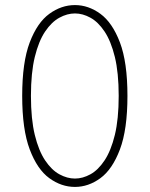

<svg xmlns="http://www.w3.org/2000/svg" viewBox="-20 -726 590 757"><path d="M275.5 11Q222 11 174.5 -23.5Q127 -58 97.2 -136.8Q67.5 -215.5 67.5 -348Q67.5 -480.5 97.2 -558.8Q127 -637 174.5 -671.5Q222 -706 275.5 -706Q328.5 -706 375.8 -671.5Q423 -637 452.8 -558.8Q482.5 -480.5 482.5 -348Q482.5 -215.5 452.8 -136.8Q423 -58 375.8 -23.5Q328.5 11 275.5 11ZM275.5 -22Q306 -22 336.5 -38.8Q367 -55.5 392.2 -93.5Q417.5 -131.5 432.8 -194Q448 -256.5 448 -348Q448 -439 432.8 -501.5Q417.5 -564 392.2 -601.8Q367 -639.5 336.5 -656.2Q306 -673 275.5 -673Q245 -673 214.2 -656.2Q183.5 -639.5 158 -601.8Q132.5 -564 117.2 -501.5Q102 -439 102 -348Q102 -256.5 117.2 -194Q132.5 -131.5 158 -93.5Q183.5 -55.5 214.2 -38.8Q245 -22 275.5 -22Z"/></svg>

Font: Trispace SemiCondensed Thin
Style: Regular
Weight: 100
Width: 4
Designer: Tyler Finck
Foundry: Etcetera Type Company
Version: Version 1.210; ttfautohint (v1.8.3)